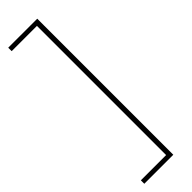

<svg xmlns="http://www.w3.org/2000/svg" viewBox="-307 -729 908 908"><g transform="rotate(-45 147.0 -275.0)"><path d="M15 180V157H184V-707H15V-730H209V180Z"/></g></svg>

Font: MuseoModerno Thin
Style: Regular
Weight: 100
Designer: Pablo Cosgaya, Héctor Gatti, Marcela Romero, and the Authors of The MuseoModerno Project.
Foundry: Omnibus-Type Team
Version: Version 1.003